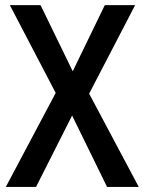

<svg xmlns="http://www.w3.org/2000/svg" viewBox="-20 -734 568 754"><path d="M524.9 0H400.4L263.2 -280.3L121.6 0H2.9L198.7 -369.1L18.6 -713.9H139.2L265.6 -454.1L391.6 -713.9H510.7L330.1 -366.2Z"/></svg>

Font: Open Sans SemiCondensed SemiBold
Style: Regular
Weight: 600
Width: 4
Designer: Monotype Design Team
Foundry: Monotype Imaging Inc.
Version: Version 3.000